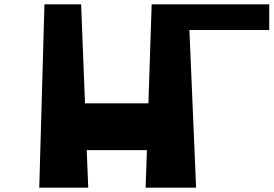

<svg xmlns="http://www.w3.org/2000/svg" viewBox="-20 -870 1268 890"><path d="M1228 -850V-731H858L889 0H655L661 -174H382L389 0H162L186 -850H356L374 -391H668L683 -850Z"/></svg>

Font: OpenDyslexic
Style: Bold
Weight: 800
Designer: Abbie Gonzalez
Version: Version 0.920;hotconv 1.0.109;makeotfexe 2.5.65596